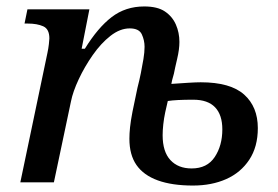

<svg xmlns="http://www.w3.org/2000/svg" viewBox="-20 -565 861 595"><path d="M578 10Q513 10 469 -6Q425 -22 403 -53.5Q381 -85 381 -135Q381 -151 383 -170.5Q385 -190 390.5 -218.5Q396 -247 406 -293Q412 -316 416.5 -338.5Q421 -361 424.5 -382Q428 -403 428 -420Q428 -440 419.5 -458.5Q411 -477 382 -477Q352 -477 322.5 -454Q293 -431 267.5 -394.5Q242 -358 224 -319.5Q206 -281 200 -251L147 0H43L127 -401Q130 -415 131.5 -428.5Q133 -442 133 -446Q133 -475 114 -483.5Q95 -492 66 -492H56L65 -536H257L233 -414H243Q283 -479 326 -512Q369 -545 427 -545Q468 -545 491 -529.5Q514 -514 525 -489Q536 -464 536 -435Q536 -412 529 -382.5Q522 -353 519 -337Q515 -323 513.5 -317Q512 -311 511 -305Q539 -307 563.5 -308.5Q588 -310 602 -310Q694 -310 736.5 -272Q779 -234 779 -168Q779 -110 752.5 -70Q726 -30 681 -10Q636 10 578 10ZM574 -43Q622 -43 645.5 -78.5Q669 -114 669 -164Q669 -209 646.5 -232.5Q624 -256 579 -256Q551 -256 532 -255Q513 -254 500 -252Q496 -236 492 -217Q488 -198 486 -179.5Q484 -161 484 -146Q484 -95 508 -69Q532 -43 574 -43Z"/></svg>

Font: ET Text
Style: Italic
Weight: 470
Italic angle: -12°
Designer: Monotype Design Team
Foundry: Monotype Imaging Inc.
Version: Version 2.009